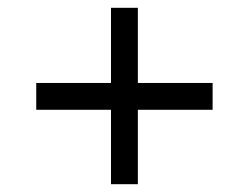

<svg xmlns="http://www.w3.org/2000/svg" viewBox="-20 -598 594 489"><path d="M262.7 -318.4H72.3V-386.7H262.7V-578.1H331.1V-386.7H521.5V-318.4H331.1V-128.9H262.7Z"/></svg>

Font: Viking Open Sans
Style: Italic
Weight: 400
Italic angle: -12°
Foundry: Ascender Corporation
Version: Version 2.000